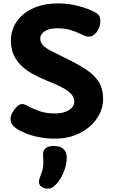

<svg xmlns="http://www.w3.org/2000/svg" viewBox="-20 -794 665 1126"><path d="M546.1 -716.9Q555.2 -711.7 561.8 -701.1Q568.4 -690.4 568.4 -671.1Q568.4 -646.7 558.6 -625.4Q548.7 -604.1 533.2 -591.5Q517.8 -578.9 500.1 -578.9Q490.3 -578.9 480.6 -582.8Q470.8 -586.7 452 -595.1Q422 -609.8 390.5 -618.9Q359 -628.1 314 -628.1Q285.6 -628.1 263.6 -620.7Q241.7 -613.3 228.9 -599.7Q216.2 -586 216.2 -567.6Q216.2 -544.7 232.6 -527.8Q248.9 -511 279.6 -495.6Q310.3 -480.1 352.3 -459.1Q430.3 -422.1 481.9 -388.4Q533.6 -354.7 559.2 -313.4Q584.8 -272.1 584.8 -212.2Q584.8 -169.2 564.9 -127.9Q545.1 -86.7 507.9 -53.6Q470.8 -20.6 419 -0.8Q367.2 19 302.6 19Q252.6 19 208.2 10.3Q163.8 1.6 129.3 -12.8Q94.8 -27.1 72.8 -42.3Q41.7 -65.6 41.7 -94Q41.7 -113.8 53 -134.3Q64.3 -154.8 80.1 -169.3Q95.8 -183.9 108.9 -183.9Q116.9 -183.9 127.4 -180.1Q137.9 -176.2 150.9 -168.2Q181.2 -152.2 217.1 -140.4Q252.9 -128.7 301.6 -128.7Q338.1 -128.7 363.4 -138.3Q388.8 -148 402.2 -163.5Q415.6 -179 415.6 -197.8Q415.6 -222.7 398.1 -242.1Q380.7 -261.6 345.3 -280.6Q310 -299.7 254.2 -321.1Q213.3 -338.1 175.5 -358.3Q137.7 -378.4 108.2 -405.9Q78.7 -433.3 61.4 -469.8Q44.1 -506.3 44.1 -555Q44.1 -620.1 78.8 -669.3Q113.6 -718.4 175.9 -746.2Q238.2 -774 321 -774Q383 -774 443.5 -757.9Q504 -741.9 546.1 -716.9ZM232.3 116.7Q230.3 92.7 245.3 77.3Q260.3 61.9 293.2 61.9Q333.9 61.9 352.2 79.9Q370.4 98 371.2 123.1Q372.2 156.9 362.5 189.4Q352.8 221.9 337.7 248Q322.7 274.1 306.3 289.6Q291.9 303.6 282.7 308Q273.6 312.4 258.8 312.4Q240.4 312.4 224.4 301.7Q208.3 290.9 208.3 272.8Q208.3 263.2 211.9 252.3Q215.4 241.4 221.2 226.8Q232.2 199.3 233.7 173.5Q235.1 147.7 232.3 116.7Z"/></svg>

Font: Playpen Sans
Style: Regular
Weight: 400
Designer: Laura Meseguer, Veronika Burian, José Scaglione, Kostas Bartsokas, Vera Evstafieva, Tom Grace, Yorlmar Campos
Foundry: TypeTogether
Version: Version 2.000